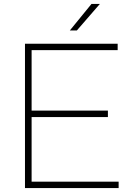

<svg xmlns="http://www.w3.org/2000/svg" viewBox="-20 -964 682 984"><path d="M108 0V-740H583V-707H142V-33H588V0ZM128 -364V-397H533V-364ZM338 -808 449 -944H492L374 -808Z"/></svg>

Font: Encode Sans SC Expanded Thin
Style: Regular
Weight: 250
Width: 7
Designer: Multiple Designers
Foundry: Impallari Type
Version: Version 3.002